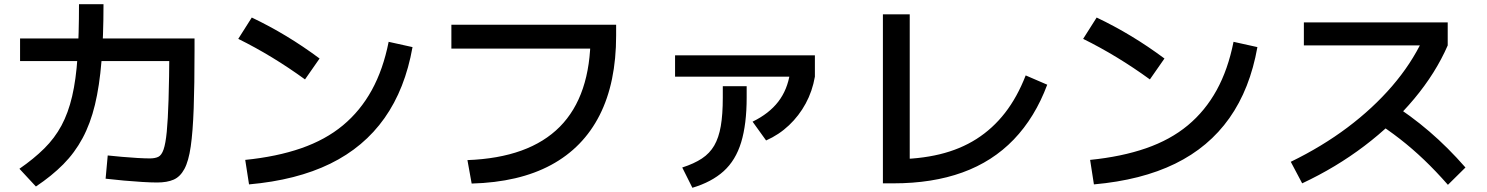

<svg xmlns="http://www.w3.org/2000/svg" viewBox="-20 -838 7040 909"><path d="M724 26Q695 26 654 23.5Q613 21 567.5 17Q522 13 480 8L490 -102Q519 -99 557 -95.5Q595 -92 631.5 -90Q668 -88 689 -88Q714 -88 729.5 -95.5Q745 -103 754.5 -130.5Q764 -158 769.5 -214Q775 -270 778 -366.5Q781 -463 782 -611L843 -549H75V-656H901V-599Q901 -436 897 -325Q893 -214 883 -144.5Q873 -75 853 -38Q833 -1 802 12.5Q771 26 724 26ZM72 -39Q140 -86 189.5 -135Q239 -184 271 -243.5Q303 -303 321.5 -382Q340 -461 347 -568Q354 -675 354 -818H470Q470 -666 460.5 -548.5Q451 -431 429.5 -342Q408 -253 371 -184Q334 -115 279.5 -60Q225 -5 150 45Z M1141 -81Q1290 -96 1405.5 -136Q1521 -176 1603.5 -244.5Q1686 -313 1740 -411Q1794 -509 1820 -640L1933 -615Q1898 -417 1800.5 -279Q1703 -141 1543.5 -63Q1384 15 1159 35ZM1424 -462Q1347 -518 1268 -566Q1189 -614 1108 -654L1172 -755Q1256 -715 1335.5 -667Q1415 -619 1493 -561Z M2193 -80Q2485 -91 2630.5 -238Q2776 -385 2776 -670L2835 -608H2117V-721H2897V-670Q2897 -447 2819 -293Q2741 -139 2589 -57Q2437 25 2213 31Z M3210 -45Q3266 -63 3303 -87.5Q3340 -112 3361.5 -149Q3383 -186 3392.5 -241Q3402 -296 3402 -376V-430H3515V-376Q3515 -250 3489 -164.5Q3463 -79 3406 -27.5Q3349 24 3258 51ZM3543 -262Q3621 -300 3664.5 -356.5Q3708 -413 3720 -492L3838 -475Q3826 -406 3794.5 -348Q3763 -290 3715.5 -245Q3668 -200 3607 -173ZM3176 -475V-576H3838V-475Z M4160 30V-770H4287V3L4210 -84Q4331 -84 4428.5 -107.5Q4526 -131 4603 -180Q4680 -229 4738 -303.5Q4796 -378 4836 -481L4938 -437Q4880 -282 4779.5 -177.5Q4679 -73 4536.5 -21.5Q4394 30 4210 30Z M5141 -81Q5290 -96 5405.5 -136Q5521 -176 5603.5 -244.5Q5686 -313 5740 -411Q5794 -509 5820 -640L5933 -615Q5898 -417 5800.5 -279Q5703 -141 5543.5 -63Q5384 15 5159 35ZM5424 -462Q5347 -518 5268 -566Q5189 -614 5108 -654L5172 -755Q5256 -715 5335.5 -667Q5415 -619 5493 -561Z M6091 -72Q6239 -144 6359.5 -234.5Q6480 -325 6570.5 -430Q6661 -535 6716 -651L6752 -623H6153V-732H6834V-623Q6777 -492 6675.5 -370.5Q6574 -249 6439.5 -147Q6305 -45 6145 30ZM6835 37Q6778 -28 6722.5 -81Q6667 -134 6608 -180Q6549 -226 6481 -269L6559 -354Q6659 -291 6747 -215.5Q6835 -140 6918 -45Z"/></svg>

Font: M PLUS 2 SemiBold
Style: Regular
Weight: 600
Designer: Coji Morishita
Foundry: UNDERFOREST DESIGN
Version: Version 1.001